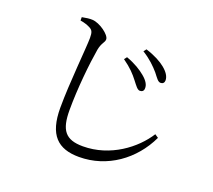

<svg xmlns="http://www.w3.org/2000/svg" viewBox="-131 -920 1261 1136"><g transform="rotate(20 500.0 -352.0)"><path d="M674 -448C688 -448 698 -456 698 -471C700 -493 686 -517 657 -541C631 -563 591 -589 535 -609L522 -592C573 -556 599 -527 623 -496C645 -468 658 -448 674 -448ZM773 -534C787 -534 796 -543 796 -558C796 -582 780 -607 750 -631C725 -651 685 -674 627 -692L614 -675C663 -645 697 -611 722 -582C745 -553 756 -534 773 -534ZM267 -698C284 -688 290 -677 290 -641C290 -583 266 -348 266 -193C266 -22 335 43 469 43C646 43 796 -66 870 -223L848 -238C781 -132 641 -24 469 -24C359 -24 322 -72 322 -199C322 -335 339 -497 355 -591C364 -638 383 -645 383 -666C383 -694 314 -745 267 -747C249 -748 228 -745 202 -740V-719C228 -715 251 -707 267 -698Z"/></g></svg>

Font: Noto Serif CJK JP
Style: Regular
Weight: 400
Designer: Ryoko NISHIZUKA 西塚涼子 (kana & ideographs); Frank Grießhammer (Latin, Greek & Cyrillic); Wenlong ZHANG 张文龙 (bopomofo); San
Foundry: Adobe Systems Incorporated
Version: Version 1.000;PS 1;hotconv 16.6.53;makeotf.lib2.5.65590